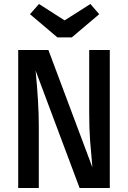

<svg xmlns="http://www.w3.org/2000/svg" viewBox="-20 -940 640 960"><path d="M158 -587Q174 -423 174 -313V0H71V-690H222L442 -103Q435 -177 430.5 -236.5Q426 -296 426 -376V-690H529V0H378ZM476 -869 339 -753H267L130 -869L175 -920L303 -838L432 -920Z"/></svg>

Font: Fira Mono Medium
Style: Regular
Weight: 500
Designer: Carrois Corporate & Edenspiekermann AG
Foundry: Carrois Corporate GbR & Edenspiekermann AG
Version: Version 3.206